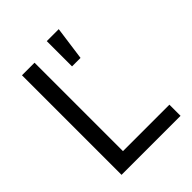

<svg xmlns="http://www.w3.org/2000/svg" viewBox="-216 -877 992 992"><g transform="rotate(-45 280.5 -381.0)"><path d="M85.4 0V-727.5H177.2V-81.5H516.6V0ZM300.8 -577.1V-761.7H388.2L362.8 -577.1Z"/></g></svg>

Font: Inter 17pt
Style: Regular
Weight: 400
Version: Version 4.001;git-66647c0bb